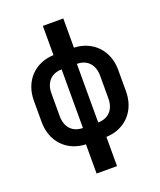

<svg xmlns="http://www.w3.org/2000/svg" viewBox="-163 -831 926 1112"><g transform="rotate(-20 300.0 -275.0)"><path d="M237 180H363V0C479 -4 560 -88 560 -209V-342C560 -461 479 -546 363 -550V-730H237V-550C121 -546 40 -461 40 -342V-209C40 -88 121 -4 237 0ZM253 -95C189 -95 150 -138 150 -205V-346C150 -413 189 -456 253 -456ZM347 -95V-456C411 -456 450 -413 450 -346V-205C450 -138 411 -95 347 -95Z"/></g></svg>

Font: JetBrains Mono
Style: Bold
Weight: 558
Monospace: yes
Designer: Philipp Nurullin, Konstantin Bulenkov
Foundry: JetBrains
Version: Version 2.305